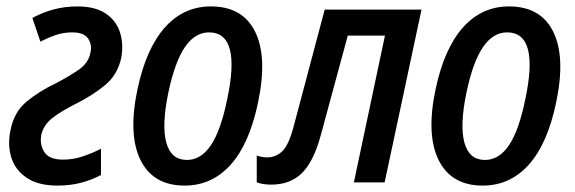

<svg xmlns="http://www.w3.org/2000/svg" viewBox="-20 -569 1795 599"><path d="M160 10Q99 10 63 -14.5Q27 -39 15 -78.5Q3 -118 13 -164Q24 -220 63.5 -252.5Q103 -285 154 -309Q198 -332 227 -352.5Q256 -373 262 -404Q268 -429 255 -448.5Q242 -468 205 -468Q178 -468 153.5 -459.5Q129 -451 106 -439L81 -513Q147 -549 221 -549Q278 -549 311 -526Q344 -503 355 -466Q366 -429 358 -387Q346 -335 308.5 -304Q271 -273 222 -248Q170 -222 143 -200.5Q116 -179 109 -149Q103 -119 118 -95Q133 -71 177 -71Q208 -71 238 -81Q268 -91 295 -105V-23Q265 -7 231.5 1.5Q198 10 160 10Z M556 10Q458 10 418.5 -69.5Q379 -149 409 -291Q436 -418 494.5 -483.5Q553 -549 638 -549Q737 -549 776 -470Q815 -391 785 -249Q758 -120 699.5 -55Q641 10 556 10ZM563 -70Q607 -70 638 -116Q669 -162 689 -260Q733 -468 632 -468Q588 -468 556.5 -421.5Q525 -375 505 -279Q484 -177 499 -123.5Q514 -70 563 -70Z M826 7Q812 7 800.5 5Q789 3 781 0V-84Q796 -78 813 -78Q841 -78 861 -97.5Q881 -117 896 -174L993 -539H1295L1180 0H1084L1181 -458H1065L981 -148Q959 -66 922.5 -29.5Q886 7 826 7Z M1486 10Q1388 10 1348.5 -69.5Q1309 -149 1339 -291Q1366 -418 1424.5 -483.5Q1483 -549 1568 -549Q1667 -549 1706 -470Q1745 -391 1715 -249Q1688 -120 1629.5 -55Q1571 10 1486 10ZM1493 -70Q1537 -70 1568 -116Q1599 -162 1619 -260Q1663 -468 1562 -468Q1518 -468 1486.5 -421.5Q1455 -375 1435 -279Q1414 -177 1429 -123.5Q1444 -70 1493 -70Z"/></svg>

Font: Noto Sans Condensed Medium
Style: Italic
Weight: 500
Width: 3
Italic angle: -12°
Designer: Monotype Design Team
Foundry: Monotype Imaging Inc.
Version: Version 2.013; ttfautohint (v1.8.4.7-5d5b)